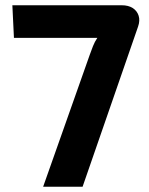

<svg xmlns="http://www.w3.org/2000/svg" viewBox="-20 -710 568 730"><path d="M443 -690Q468 -690 484.5 -679.5Q501 -669 507 -650.5Q513 -632 505 -609L294 0H144L321 -501Q327 -518 333.5 -534.5Q340 -551 350 -566H33L27 -690Z"/></svg>

Font: Exo 2
Style: Bold
Weight: 700
Designer: Natanael Gama
Foundry: Natanael Gama
Version: Version 2.010